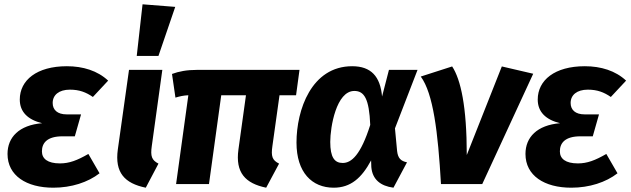

<svg xmlns="http://www.w3.org/2000/svg" viewBox="-20 -856 2936 893"><path d="M228 17C312 17 389 -8 443 -50L391 -140C339 -110 302 -96 259 -96C201 -96 175 -118 175 -152C175 -191 199 -222 271 -222H328L357 -324H290C247 -324 225 -345 225 -377C225 -414 254 -439 305 -439C349 -439 380 -427 412 -405L483 -481C434 -527 366 -548 291 -548C151 -548 72 -483 72 -393C72 -335 110 -299 176 -283C69 -274 15 -218 15 -140C15 -39 103 17 228 17Z M643 -836 616 -596H717L795 -824ZM735 -531H580L528 -161C513 -53 560 -3 658 17L717 -95C686 -111 679 -129 686 -177Z M1280 -413H1357L1373 -531H897C849 -531 812 -524 780 -512L796 -402C816 -408 833 -412 856 -413L799 0H952L1009 -413H1124L1089 -161C1074 -53 1121 -3 1218 17L1278 -95C1246 -111 1240 -129 1247 -177Z M1618 -548C1428 -548 1359 -344 1359 -193C1359 -54 1431 17 1532 17C1611 17 1662 -28 1706 -110L1707 -79C1712 -21 1750 9 1810 17L1873 -101C1844 -107 1831 -120 1827 -153L1817 -259L1922 -531H1789L1757 -407C1749 -500 1706 -548 1618 -548ZM1628 -433C1674 -433 1697 -397 1702 -275C1658 -136 1615 -98 1574 -98C1536 -98 1516 -124 1516 -196C1516 -265 1544 -433 1628 -433Z M2083 -547 1937 -500C1995 -421 2017 -243 2031 0H2223L2460 -513L2314 -547L2151 -135C2151 -361 2123 -486 2083 -547Z M2637 17C2721 17 2798 -8 2852 -50L2800 -140C2748 -110 2711 -96 2668 -96C2610 -96 2584 -118 2584 -152C2584 -191 2608 -222 2680 -222H2737L2766 -324H2699C2656 -324 2634 -345 2634 -377C2634 -414 2663 -439 2714 -439C2758 -439 2789 -427 2821 -405L2892 -481C2843 -527 2775 -548 2700 -548C2560 -548 2481 -483 2481 -393C2481 -335 2519 -299 2585 -283C2478 -274 2424 -218 2424 -140C2424 -39 2512 17 2637 17Z"/></svg>

Font: Fira Sans
Style: Bold Italic
Weight: 700
Italic angle: -8°
Designer: bBox Type GmbH & Carrois Corporate GbR & Edenspiekermann AG
Foundry: bBox Type GmbH & Carrois Corporate GbR & Edenspiekermann AG
Version: Version 4.301;PS 004.301;hotconv 1.0.88;makeotf.lib2.5.64775